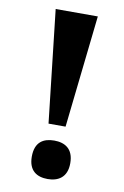

<svg xmlns="http://www.w3.org/2000/svg" viewBox="-83 -763 532 821"><g transform="rotate(10 183.0 -353.0)"><path d="M146 -226H220L274 -714H91ZM183 8C228 8 267 -13 267 -75C267 -139 228 -159 183 -159C137 -159 100 -139 100 -75C100 -13 137 8 183 8Z"/></g></svg>

Font: Noto Serif Hentaigana Bold
Style: Regular
Weight: 700
Designer: Kazuhiro Yamada
Foundry: nipponia
Version: Version 1.000